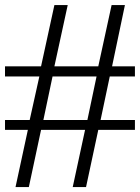

<svg xmlns="http://www.w3.org/2000/svg" viewBox="-20 -722 559 767"><path d="M153.3 -242.7H329.1L365.7 -416.5H189.9ZM144 -457 197.3 -701.7H250.5L197.3 -457H372.6L425.8 -701.7H479L427.7 -457H519V-416.5H418.5L381.8 -242.7H519V-203.1H372.6L323.7 25.4H270.5L319.8 -203.1H144L95.2 25.4H42L91.3 -203.1H0V-242.7H98.6L137.2 -416.5H0V-457Z"/></svg>

Font: Khmer Busra Bunong
Style: Regular
Weight: 400
Designer: D. Kanjahn
Version: Version 7.100; 2014